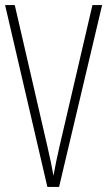

<svg xmlns="http://www.w3.org/2000/svg" viewBox="-20 -734 421 754"><path d="M381 -714H343L213 -156C204 -117 197 -83 190 -44C183 -83 176 -116 167 -155L38 -714H0L166 0H212Z"/></svg>

Font: Noto Sans Kannada ExtraCondensed ExtraLight
Style: Regular
Weight: 200
Width: 2
Designer: Jelle Bosma - Monotype Design Team
Foundry: Monotype Imaging Inc.
Version: Version 2.005